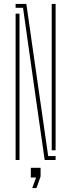

<svg xmlns="http://www.w3.org/2000/svg" viewBox="-20 -820 365 984"><path d="M209 0 166 -300 98 -780H60V-800H115L151 -548L227 -20H265V0ZM60 0V-750H80V-297V0ZM245 -50V-552V-800H265V-50ZM145 144 165 90H138V40H188V84L167 144Z"/></svg>

Font: Big Shoulders Stencil Thin
Style: Regular
Weight: 100
Designer: Patric King
Foundry: XO Type Co
Version: Version 2.001